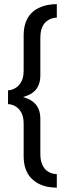

<svg xmlns="http://www.w3.org/2000/svg" viewBox="-20 -724 327 909"><path d="M249 164.5V100.5Q239.5 100.5 226 96.8Q212.5 93 200 82.8Q187.5 72.5 179.2 53.2Q171 34 171 3V-159.5Q171 -185.5 164.2 -203.5Q157.5 -221.5 146.5 -232.8Q135.5 -244 123.8 -250.5Q112 -257 102.8 -260Q93.5 -263 89.5 -264.5Q93.5 -266.5 102.8 -269.2Q112 -272 123.8 -278.2Q135.5 -284.5 146.5 -295.8Q157.5 -307 164.2 -325Q171 -343 171 -368.5V-543Q171 -575 179.2 -594Q187.5 -613 200 -623Q212.5 -633 226 -636.8Q239.5 -640.5 249 -640.5V-704.5Q227.5 -704.5 205.2 -700.2Q183 -696 162.8 -686.2Q142.5 -676.5 126.5 -659.5Q110.5 -642.5 101.2 -616.8Q92 -591 92 -555V-390Q92 -356 80 -335.5Q68 -315 50.8 -305.8Q33.5 -296.5 18 -296.5V-231Q33.5 -231 50.8 -222Q68 -213 80 -192.8Q92 -172.5 92 -138.5V15Q92 49 101 74.8Q110 100.5 125.8 117.5Q141.5 134.5 161.5 145Q181.5 155.5 204 160Q226.5 164.5 249 164.5Z"/></svg>

Font: Anybody SemiCondensed
Style: Regular
Weight: 400
Width: 4
Version: Version 1.113;gftools[0.9.25]